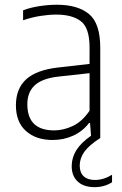

<svg xmlns="http://www.w3.org/2000/svg" viewBox="-20 -568 503 790"><path d="M196.5 8Q128 8 86.8 -29Q45.5 -66 45.5 -134.5Q45.5 -203.5 88 -242Q130.5 -280.5 221 -290.5L348.5 -305V-372.5Q348.5 -453 313 -480.5Q277.5 -508 211 -508Q182 -508 146.5 -502.5Q111 -497 75 -484.5V-525.5Q104.5 -537 142.5 -542.8Q180.5 -548.5 213.5 -548.5Q300 -548.5 346.2 -510.2Q392.5 -472 392.5 -371.5V0Q347 29 327.5 56Q308 83 308 113.5Q308 142 324.2 157.2Q340.5 172.5 370 172.5Q406.5 172.5 441 151V182Q409.5 202 369.5 202Q324.5 202 299.8 179Q275 156 275 116Q275 81 293.8 50.5Q312.5 20 354.5 -9.5L350.5 -62H346.5Q320.5 -28 281.5 -10Q242.5 8 196.5 8ZM92.5 -139Q92.5 -31.5 203 -31.5Q240.5 -31.5 279.2 -49.5Q318 -67.5 348.5 -112.5V-267L221.5 -253Q154 -245.5 123.2 -217.2Q92.5 -189 92.5 -139Z"/></svg>

Font: Encode Sans SmCnd XLt
Style: Regular
Weight: 200
Width: 4
Designer: Multiple Designers
Foundry: Impallari Type
Version: Version 3.002; ttfautohint (v1.8.3) -l 8 -r 50 -G 200 -x 14 